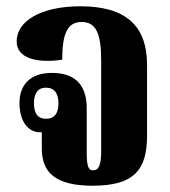

<svg xmlns="http://www.w3.org/2000/svg" viewBox="-20 -580 542 611"><path d="M275 11C405 11 448 -38 448 -148V-373C448 -501 377 -560 236 -560C110 -560 33 -513 33 -448C33 -395 96 -378 178 -390C178 -476 196 -510 240 -510C285 -510 302 -474 302 -388V-102C302 -56 295 -38 276 -38C262 -38 256 -50 256 -93V-235C256 -312 217 -348 145 -348C78 -348 42 -312 42 -252C42 -196 68 -159 108 -159H113V-108C113 -31 156 11 275 11ZM126 -202C100 -202 88 -220 88 -251C88 -282 100 -301 126 -301C154 -301 166 -282 166 -251C166 -220 154 -202 126 -202Z"/></svg>

Font: Noto Serif Thai ExtraCondensed ExtraBold
Style: Regular
Weight: 800
Width: 2
Designer: Monotype Design Team
Foundry: Monotype Imaging Inc.
Version: Version 2.002